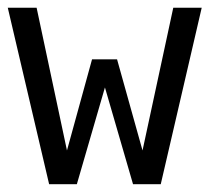

<svg xmlns="http://www.w3.org/2000/svg" viewBox="-20 -474 540 494"><path d="M0 -454.1H74.2L152.3 -86.9L216.8 -321.3H281.2L346.7 -86.9L425.8 -454.1H499L393.6 0H322.3L250 -249L177.7 0H106.4Z"/></svg>

Font: BabelStone Flags
Style: Regular
Weight: 400
Designer: Andrew West
Foundry: BabelStone
Version: Version 4.12